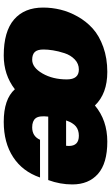

<svg xmlns="http://www.w3.org/2000/svg" viewBox="202 -796 608 1053"><g transform="rotate(90 506.5 -270.0)"><path d="M362 -398Q330 -398 306.5 -375.5Q283 -353 272 -319Q261 -285 256.5 -256Q252 -227 252 -204Q252 -170 266 -156Q280 -142 308 -142Q351 -142 383.5 -198.5Q416 -255 416 -332Q416 -398 362 -398ZM22 -202Q22 -250 33.5 -297.5Q45 -345 71.5 -392Q98 -439 137.5 -474.5Q177 -510 238.5 -532Q300 -554 375 -554Q494 -554 559 -486Q640 -554 757 -554Q876 -554 934 -503Q992 -452 992 -362Q992 -295 968 -230H620Q614 -180 629 -161Q644 -142 679 -142Q728 -142 747 -185H954Q921 -89 842 -37.5Q763 14 649 14Q524 14 470 -47Q391 14 285 14Q153 14 87.5 -42.5Q22 -99 22 -202ZM641 -328H780Q781 -333 781 -343Q781 -398 725 -398Q694 -398 674 -382Q654 -366 641 -328Z"/></g></svg>

Font: Nacelle Black
Style: Italic
Weight: 900
Italic angle: -12°
Designer: Sora Sagano
Foundry: Sora Sagano
Version: Version 1.000;FEAKit 1.0